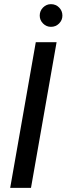

<svg xmlns="http://www.w3.org/2000/svg" viewBox="-20 -903 320 923"><path d="M29 0 152 -700H252L129 0ZM225 -774Q203 -774 187 -790Q171 -806 171 -828Q171 -851 187 -867Q203 -883 225 -883Q248 -883 264 -867Q280 -851 280 -828Q280 -806 264 -790Q248 -774 225 -774Z"/></svg>

Font: DM Sans Medium
Style: Italic
Weight: 500
Italic angle: -10°
Designer: Colophon Foundry, Jonny Pinhorn
Foundry: Colophon Foundry
Version: Version 4.004;gftools[0.9.30]